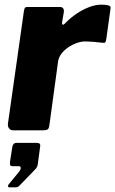

<svg xmlns="http://www.w3.org/2000/svg" viewBox="-20 -560 495 825"><path d="M38 0Q25 0 19 -8Q13 -16 14 -28L83 -514Q85 -524 87.5 -527Q90 -530 99 -530H239Q246 -530 251 -524.5Q256 -519 254 -506L247 -466Q246 -455 250 -454Q254 -453 260 -460Q282 -483 309.5 -501.5Q337 -520 364.5 -530Q392 -540 414 -540Q434 -540 445.5 -537Q457 -534 455 -524L437 -394Q435 -381 432 -378Q429 -375 423 -376Q400 -379 379 -380.5Q358 -382 346 -382Q328 -382 308 -374.5Q288 -367 271 -355Q254 -343 243.5 -328.5Q233 -314 230 -299L192 -21Q190 -7 184 -3.5Q178 0 163 0H38ZM20 245Q15 245 14.5 240Q14 235 19 230L62 178Q70 167 69 160.5Q68 154 61 154H34Q26 154 24 150Q22 146 23 135L33 71Q36 54 50 54H139Q154 54 153 66L142 148Q140 159 131 168L74 227Q67 234 61.5 239.5Q56 245 46 245H20Z"/></svg>

Font: Libre Franklin Thin ExtraBold
Style: Italic
Weight: 800
Italic angle: -8°
Version: Version 2.000